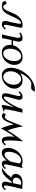

<svg xmlns="http://www.w3.org/2000/svg" viewBox="1808 -2660 849 4562"><g transform="rotate(90 2233.0 -379.5)"><path d="M481.4 -224.6Q502.4 -326.7 514.2 -388.2Q517.6 -407.2 517.6 -421.4Q517.6 -439 512 -445.3Q506.3 -451.7 495.6 -451.7Q458.5 -451.7 417.2 -392.3Q376 -333 327.1 -210.4Q284.2 -103 229.2 -50.3Q174.3 2.4 94.7 2.4Q75.7 2.4 47.9 -3.9Q20 -10.3 -1.5 -19.5Q-23.4 -73.2 -27.8 -85L43.9 -114.3Q44.9 -111.8 49.8 -98.1Q54.7 -84.5 59.1 -75.4Q63.5 -66.4 71 -55.2Q78.6 -43.9 89.1 -37.8Q99.6 -31.7 112.3 -31.7Q128.9 -31.7 143.3 -39.8Q157.7 -47.9 168.5 -59.8Q179.2 -71.8 191.9 -95.9Q204.6 -120.1 213.9 -141.1Q223.1 -162.1 238.8 -199.7Q242.2 -208.5 244.4 -213.4Q246.6 -218.3 249.8 -226.1Q252.9 -233.9 255.9 -240.7Q283.2 -304.7 310.3 -348.4Q337.4 -392.1 373.3 -425.5Q409.2 -459 455.6 -474.9Q502 -490.7 561.5 -490.7Q588.4 -490.7 599.9 -481.2Q611.3 -471.7 611.3 -449.2Q611.3 -437.5 604.2 -403.3Q597.2 -369.1 585.4 -318.1Q573.7 -267.1 568.8 -244.1Q540.5 -106.9 540.5 -84Q540.5 -64.5 547.1 -55.4Q553.7 -46.4 567.9 -46.4Q578.6 -46.4 591.1 -55.4Q603.5 -64.5 610.4 -72.3Q617.2 -80.1 627 -93.3L654.3 -75.7Q633.8 -44.4 600.1 -21Q566.4 2.4 529.3 2.4Q491.2 2.4 470.5 -18.8Q449.7 -40 449.7 -75.7Q449.7 -91.3 454.1 -108.9Q476.1 -199.7 481.4 -224.6Z M1309.1 -490.7Q1397.9 -490.7 1446.3 -437Q1494.6 -383.3 1494.6 -297.4Q1494.6 -219.2 1455.1 -149.9Q1415.5 -80.6 1348.4 -39.1Q1281.2 2.4 1204.1 2.4Q1115.2 2.4 1067.1 -51Q1019 -104.5 1019 -189.9Q1019 -207.5 1021.5 -229.5H905.3Q874 -97.2 858.9 0Q831.1 -2.9 817.4 -2.9Q797.4 -2.9 771 0Q777.8 -31.2 791.7 -91.3Q805.7 -151.4 812.3 -181.9Q818.8 -212.4 828.9 -260.3Q838.9 -308.1 847.2 -353.5Q851.6 -378.4 851.6 -396Q851.6 -419.9 841.6 -430.9Q831.5 -441.9 809.1 -441.9Q782.2 -441.9 739.3 -414.1L724.6 -443.4Q753.9 -463.9 790 -477.3Q826.2 -490.7 859.9 -490.7Q901.9 -490.7 921.9 -467.5Q941.9 -444.3 941.9 -406.7Q941.9 -389.6 938.5 -373Q928.7 -327.6 913.6 -263.7H1028.3Q1053.7 -360.8 1132.3 -425.8Q1210.9 -490.7 1309.1 -490.7ZM1290.5 -456.5Q1242.2 -456.5 1200.2 -420.7Q1158.2 -384.8 1133.8 -325.2Q1109.4 -265.6 1109.4 -198.2Q1109.4 -123.5 1138.2 -77.6Q1167 -31.7 1222.2 -31.7Q1270 -31.7 1312.3 -67.4Q1354.5 -103 1379.4 -162.4Q1404.3 -221.7 1404.3 -289.1Q1404.3 -363.8 1374.8 -410.2Q1345.2 -456.5 1290.5 -456.5Z M2020 -694.3Q2005.4 -694.3 1981.9 -697Q1958.5 -699.7 1947.8 -699.7Q1910.6 -699.7 1873 -676.3Q1819.3 -643.1 1764.9 -570.1Q1710.4 -497.1 1696.8 -440.4Q1773.9 -490.7 1858.4 -490.7Q1948.7 -490.7 2003.7 -436Q2058.6 -381.3 2058.6 -297.4Q2058.6 -239.3 2032.7 -183.6Q2006.8 -127.9 1965.1 -87.4Q1923.3 -46.9 1867.2 -22.2Q1811 2.4 1753.4 2.4Q1689.9 2.4 1646 -27.3Q1602.1 -57.1 1582.3 -105.2Q1562.5 -153.3 1562.5 -215.8Q1562.5 -257.8 1572.3 -304.2Q1592.8 -400.9 1646 -490.2Q1699.2 -579.6 1767.3 -642.8Q1835.4 -706.1 1914.8 -743.7Q1994.1 -781.2 2066.4 -781.2Q2095.7 -781.2 2122.6 -783.7L2130.4 -775.9Q2102.5 -723.1 2067.4 -697.8Q2051.8 -694.3 2020 -694.3ZM1832.5 -456.5Q1782.7 -456.5 1739.3 -420.4Q1695.8 -384.3 1670.9 -327.1Q1646 -270 1646 -208Q1646 -132.3 1684.1 -82Q1722.2 -31.7 1779.3 -31.7Q1829.1 -31.7 1872.6 -67.9Q1916 -104 1940.9 -161.1Q1965.8 -218.3 1965.8 -279.8Q1965.8 -356 1927.7 -406.2Q1889.6 -456.5 1832.5 -456.5Z M2243.7 2.4Q2207.5 2.4 2188 -20.5Q2168.5 -43.5 2168.5 -83.5Q2168.5 -113.3 2177.7 -153.3Q2183.6 -178.2 2200.4 -242.4Q2217.3 -306.6 2225.8 -345.5Q2234.4 -384.3 2234.4 -404.3Q2234.4 -441.9 2207.5 -441.9Q2183.1 -441.9 2147.9 -395L2120.6 -412.6Q2141.6 -444.3 2174.3 -467.5Q2207 -490.7 2245.1 -490.7Q2284.7 -490.7 2304.9 -468.8Q2325.2 -446.8 2325.2 -416Q2325.2 -397 2320.8 -379.4Q2313 -347.7 2292.7 -276.6Q2272.5 -205.6 2259.3 -152.6Q2246.1 -99.6 2246.1 -74.2Q2246.1 -60.5 2253.2 -53.5Q2260.3 -46.4 2271.5 -46.4Q2303.2 -46.4 2364.3 -129.9Q2425.3 -213.4 2477.3 -319.3Q2529.3 -425.3 2541.5 -488.3Q2567.4 -485.4 2585 -485.4L2629.4 -488.3Q2585 -297.4 2558.1 -152.3Q2550.3 -109.4 2550.3 -80.6Q2550.3 -53.7 2577.1 -53.7Q2591.3 -53.7 2600.1 -55.7L2599.1 -34.2Q2574.7 -29.8 2552.5 -23.2Q2530.3 -16.6 2500.2 -5.4Q2470.2 5.9 2458 9.8Q2449.7 -2 2449.7 -29.3Q2449.7 -58.6 2458.5 -100.1Q2465.8 -136.2 2482.2 -206.1Q2498.5 -275.9 2501.5 -290Q2474.1 -232.9 2444.3 -183.6Q2414.6 -134.3 2381.1 -91.1Q2347.7 -47.9 2311.8 -22.7Q2275.9 2.4 2243.7 2.4Z M3200.7 -296.4Q3098.6 -164.6 3005.9 24.9Q2975.1 -39.1 2948.5 -122.1Q2921.9 -205.1 2910.2 -277.8Q2899.4 -255.9 2884.5 -219Q2869.6 -182.1 2859.1 -155Q2848.6 -127.9 2831.3 -96.4Q2814 -64.9 2796.4 -44.9Q2778.8 -24.9 2752 -11.2Q2725.1 2.4 2693.4 2.4Q2671.9 -7.3 2634.3 -32.2L2669.9 -93.8Q2703.6 -70.8 2722.7 -70.8Q2735.4 -70.8 2745.6 -73.2Q2755.9 -75.7 2764.9 -82.8Q2773.9 -89.8 2780.5 -96.9Q2787.1 -104 2795.7 -118.9Q2804.2 -133.8 2810.3 -146Q2816.4 -158.2 2826.7 -181.2Q2838.4 -207 2870.1 -287.6Q2901.9 -368.2 2927.7 -435.5L2953.6 -502.9Q2970.7 -399.4 2997.3 -299.6Q3023.9 -199.7 3052.7 -134.8Q3085 -195.8 3171.4 -319.6Q3257.8 -443.4 3310.5 -502.9Q3290 -322.8 3290 -186Q3290 -142.1 3291.3 -116.5Q3292.5 -90.8 3296.1 -74.5Q3299.8 -58.1 3305.7 -52.2Q3311.5 -46.4 3321.3 -46.4Q3345.2 -46.4 3380.4 -93.3L3407.7 -75.7Q3388.2 -44.9 3354.7 -21.2Q3321.3 2.4 3283.2 2.4Q3260.3 2.4 3243.4 -10Q3226.6 -22.5 3217.5 -41Q3208.5 -59.6 3203.1 -87.4Q3197.8 -115.2 3196.3 -138.9Q3194.8 -162.6 3194.8 -192.4Q3194.8 -247.6 3200.7 -296.4Z M3772 -116.2Q3720.7 -57.1 3675.3 -27.3Q3629.9 2.4 3577.1 2.4Q3526.9 2.4 3496.3 -38.3Q3465.8 -79.1 3465.8 -148.9Q3465.8 -207.5 3489.5 -268.1Q3513.2 -328.6 3553.7 -378.2Q3594.2 -427.7 3653.8 -459.2Q3713.4 -490.7 3779.3 -490.7Q3804.7 -490.7 3835.2 -481.2Q3865.7 -471.7 3878.4 -471.7Q3888.7 -471.7 3894.5 -474.1L3947.8 -493.7Q3933.1 -456.1 3907.5 -342.5Q3881.8 -229 3864.3 -135.7Q3857.4 -101.6 3857.4 -83Q3857.4 -46.4 3884.3 -46.4Q3908.7 -46.4 3943.8 -93.3L3971.2 -75.7Q3950.7 -44.4 3917 -21Q3883.3 2.4 3846.7 2.4Q3808.1 2.4 3787.4 -18.8Q3766.6 -40 3766.6 -71.3Q3766.6 -90.8 3772 -116.2ZM3792 -204.1Q3821.8 -341.3 3836.4 -418.5Q3831.1 -425.8 3822.8 -433.3Q3814.5 -440.9 3797.9 -448.7Q3781.2 -456.5 3763.7 -456.5Q3710.4 -456.5 3662.8 -414.8Q3615.2 -373 3586.9 -303.2Q3558.6 -233.4 3558.6 -155.3Q3558.6 -111.3 3576.9 -86.2Q3595.2 -61 3625.5 -61Q3647.9 -61 3670.9 -73.2Q3693.8 -85.4 3716.1 -108.6Q3738.3 -131.8 3755.1 -153.1Q3772 -174.3 3792 -204.1Z M4443.4 -484.4 4386.7 -243.7Q4359.4 -129.9 4359.4 -82.5Q4359.4 -46.4 4386.2 -46.4Q4397 -46.4 4408.9 -54.7Q4420.9 -63 4427.2 -70.3Q4433.6 -77.6 4445.8 -93.3L4473.1 -75.7Q4450.7 -40.5 4416.7 -19Q4382.8 2.4 4348.6 2.4Q4334 2.4 4320.8 -1.5Q4307.6 -5.4 4295.4 -13.7Q4283.2 -22 4275.9 -38.1Q4268.6 -54.2 4268.6 -76.2Q4268.6 -91.3 4273.9 -119.1Q4279.3 -147 4287.8 -184.1Q4296.4 -221.2 4299.8 -238.8Q4288.1 -234.4 4273.9 -231Q4230.5 -177.2 4201.9 -143.8Q4173.3 -110.4 4144.8 -82.3Q4116.2 -54.2 4096.4 -39.8Q4076.7 -25.4 4052.2 -15.6Q4027.8 -5.9 4005.6 -2.9Q3983.4 0 3952.1 0L3955.6 -16.6Q3990.7 -26.9 4058.1 -92Q4125.5 -157.2 4171.9 -224.1Q4134.8 -230.5 4109.4 -257.3Q4084 -284.2 4084 -326.7Q4084 -396.5 4139.6 -443.6Q4195.3 -490.7 4288.6 -490.7Q4308.1 -490.7 4346.4 -487.1Q4384.8 -483.4 4406.7 -483.4Q4418.9 -483.4 4443.4 -484.4ZM4343.3 -453.6Q4328.6 -456.5 4300.3 -456.5Q4246.6 -456.5 4209.7 -418.5Q4172.9 -380.4 4172.9 -334.5Q4172.9 -300.8 4196.8 -278.6Q4220.7 -256.3 4256.3 -256.3Q4283.2 -256.3 4307.1 -270Q4318.4 -326.2 4343.3 -453.6Z"/></g></svg>

Font: Flanker
Style: Italic
Weight: 400
Italic angle: -12°
Designer: Flanker
Version: Version 2.027